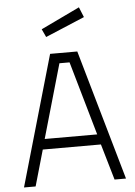

<svg xmlns="http://www.w3.org/2000/svg" viewBox="-61 -974 716 1020"><g transform="rotate(-5 297.0 -464.0)"><path d="M25 0 225 -695H370L569 0H508L452 -192H142L87 0ZM270 -641 157 -247H437L324 -641ZM192 -829 399 -928 421 -874 212 -786Z"/></g></svg>

Font: Titillium Web[RUS by Daymarius]
Style: Regular
Weight: 300
Designer: Cyrillization by Daymarius
Foundry: Cyrillization by Daymarius
Version: Version 1.002 September 12, 2018